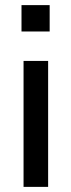

<svg xmlns="http://www.w3.org/2000/svg" viewBox="-20 -730 279 750"><path d="M64 -607V-710H174V-607ZM72 0V-492H168V0Z"/></svg>

Font: Nunito Sans 10pt Condensed SemiBold
Style: Regular
Weight: 600
Width: 3
Designer: Vernon Adams
Foundry: Vernon Adams
Version: Version 3.101;gftools[0.9.27]